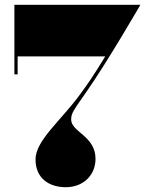

<svg xmlns="http://www.w3.org/2000/svg" viewBox="-20 -770 614 800"><path d="M128 -106C128 -27 184.5 10 254 10C328 10 378 -41 378 -108C378 -204 276.5 -219.5 276.5 -272C276.5 -299.5 288 -312 340.5 -388C427.5 -512 565 -750 565 -750H40V-460H53.5V-535H418.5C365.5 -448 344.5 -419 314.5 -378C236.5 -270 128 -185 128 -106Z"/></svg>

Font: Bodoni* 16pt Fatface
Style: Regular
Weight: 900
Version: Version 2.3